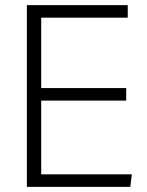

<svg xmlns="http://www.w3.org/2000/svg" viewBox="-20 -730 573 750"><path d="M479 -661H141V-386H473V-337H141V-49H495L489 0H85V-710H479Z"/></svg>

Font: Livvic Light
Style: Regular
Weight: 300
Designer: Jacques Le Bailly, Baron von Fonthausen
Version: Version 1.001; ttfautohint (v1.8.2)